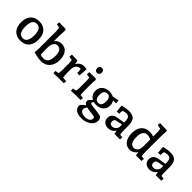

<svg xmlns="http://www.w3.org/2000/svg" viewBox="219 -2089 3654 3654"><g transform="rotate(45 2046.0 -262.5)"><path d="M45 -246Q45 -367 106 -436Q167 -505 281 -505Q395 -505 455.5 -436Q516 -367 516 -246Q516 -126 455.5 -57Q395 12 281 12Q168 12 106.5 -57.5Q45 -127 45 -246ZM402 -246Q402 -335 373.5 -387Q345 -439 281 -439Q217 -439 188.5 -387Q160 -335 160 -246Q160 -158 188.5 -106Q217 -54 281 -54Q345 -54 373.5 -106Q402 -158 402 -246Z M632 -26 635 -65 640 -146V-605Q640 -627 630 -685L555 -702L561 -760L662 -756H730L750 -738Q742 -607 742 -575V-432Q795 -505 882 -505Q979 -505 1028 -436Q1077 -367 1077 -256Q1077 -180 1048.5 -119.5Q1020 -59 966.5 -24.5Q913 10 840 10Q740 10 632 -26ZM748 -72Q793 -60 832 -60Q962 -60 962 -251Q962 -426 853 -426Q799 -426 771 -381Q743 -336 743 -271V-176Q743 -119 748 -72Z M1162 -52 1234 -66Q1244 -122 1244 -146V-343Q1244 -364 1236 -420L1159 -433L1165 -494H1306L1326 -476L1334 -409Q1359 -452 1395.5 -477.5Q1432 -503 1487 -503Q1520 -503 1560 -493L1548 -316L1484 -319V-372Q1484 -377 1473 -423H1468Q1411 -423 1379 -383.5Q1347 -344 1347 -274V-176Q1347 -129 1353 -67L1447 -60L1441 0H1281Q1262 0 1167 5Z M1634 -52 1706 -66Q1716 -122 1716 -146V-343Q1716 -362 1708 -420L1631 -433L1637 -494H1806L1826 -476Q1823 -442 1821 -394.5Q1819 -347 1819 -313V-176Q1819 -127 1825 -67L1899 -60L1893 0H1753Q1734 0 1639 5ZM1687 -653Q1687 -684 1703 -702.5Q1719 -721 1748 -721Q1777 -721 1793.5 -703Q1810 -685 1810 -653Q1810 -622 1793.5 -604Q1777 -586 1748 -586Q1719 -586 1703 -604.5Q1687 -623 1687 -653Z M1947 91Q1947 76 1972.5 49.5Q1998 23 2039 -5Q1990 -27 1990 -86Q1990 -105 2059 -167Q2016 -190 1991.5 -230.5Q1967 -271 1967 -324Q1967 -406 2022 -455.5Q2077 -505 2168 -505Q2228 -505 2276 -481L2409 -505L2416 -432L2333 -433Q2367 -388 2367 -325Q2367 -243 2312 -193Q2257 -143 2167 -143Q2134 -143 2100 -151Q2076 -124 2076 -113Q2076 -97 2094.5 -90Q2113 -83 2166 -77Q2180 -75 2187 -75Q2245 -68 2294 -61Q2343 -54 2364 -47Q2411 -30 2411 43Q2411 95 2376 139Q2341 183 2281.5 209Q2222 235 2152 235Q2050 235 1998.5 198.5Q1947 162 1947 91ZM2257 -326Q2257 -449 2168 -449Q2077 -449 2077 -323Q2077 -199 2167 -199Q2213 -199 2235 -230Q2257 -261 2257 -326ZM2186 170Q2243 170 2278 145.5Q2313 121 2313 81Q2313 61 2304.5 51.5Q2296 42 2276 40L2146 22Q2113 18 2084 10Q2064 34 2056.5 49Q2049 64 2049 78Q2049 170 2186 170Z M2494 -123Q2494 -177 2527 -212Q2560 -247 2627 -258L2781 -283V-317Q2781 -379 2759.5 -408.5Q2738 -438 2693 -438Q2655 -438 2604 -421L2597 -377L2598 -336L2533 -333L2521 -480Q2621 -505 2702 -505Q2795 -505 2838.5 -457Q2882 -409 2882 -304V-176Q2882 -130 2891 -67L2958 -60L2952 0H2803L2792 -77Q2770 -38 2730 -14Q2690 10 2640 10Q2573 10 2533.5 -26Q2494 -62 2494 -123ZM2669 -68Q2711 -68 2742 -95Q2773 -122 2781 -164V-227L2662 -205Q2633 -201 2618 -184Q2603 -167 2603 -140Q2603 -105 2620 -86.5Q2637 -68 2669 -68Z M3027 -246Q3027 -367 3086.5 -436Q3146 -505 3251 -505Q3278 -505 3303 -501Q3328 -497 3361 -487V-606Q3361 -632 3351 -686L3267 -702L3274 -760L3382 -756H3451L3470 -738Q3463 -624 3463 -576V-175Q3463 -132 3472 -67L3538 -60L3532 0H3383L3372 -78Q3349 -40 3308 -15Q3267 10 3224 10Q3132 10 3079.5 -57.5Q3027 -125 3027 -246ZM3247 -71Q3300 -71 3330 -108.5Q3360 -146 3361 -215V-405Q3311 -433 3261 -433Q3202 -433 3171.5 -386Q3141 -339 3141 -249Q3141 -164 3169 -117.5Q3197 -71 3247 -71Z M3606 -123Q3606 -177 3639 -212Q3672 -247 3739 -258L3893 -283V-317Q3893 -379 3871.5 -408.5Q3850 -438 3805 -438Q3767 -438 3716 -421L3709 -377L3710 -336L3645 -333L3633 -480Q3733 -505 3814 -505Q3907 -505 3950.5 -457Q3994 -409 3994 -304V-176Q3994 -130 4003 -67L4070 -60L4064 0H3915L3904 -77Q3882 -38 3842 -14Q3802 10 3752 10Q3685 10 3645.5 -26Q3606 -62 3606 -123ZM3781 -68Q3823 -68 3854 -95Q3885 -122 3893 -164V-227L3774 -205Q3745 -201 3730 -184Q3715 -167 3715 -140Q3715 -105 3732 -86.5Q3749 -68 3781 -68Z"/></g></svg>

Font: Andada Pro SemiBold
Style: Regular
Weight: 600
Designer: Carolina Giovagnoli
Foundry: Huerta Tipografica
Version: Version 3.005